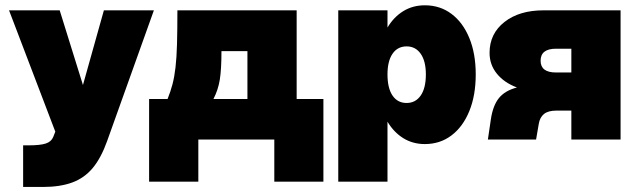

<svg xmlns="http://www.w3.org/2000/svg" viewBox="-20 -540 2466 743"><path d="M69.5 22.5H89.5Q135 22.5 156.8 15.5Q178.5 8.5 186 -10L194 -30.5L15 -500H211L301 -211L382 -500H575.5L394.5 6Q371 71.5 338.8 110.2Q306.5 149 259.5 166.2Q212.5 183.5 146 183.5H69.5Z M666.5 -500H1128V-157H1231.5V163H1041.5V0H747.5V163H557V-157H628.5Q640 -185.5 647.5 -214Q655 -242.5 659.2 -279.5Q663.5 -316.5 665 -369.8Q666.5 -423 666.5 -500ZM806 -157H937.5V-342H837Q837 -271 830.5 -231.2Q824 -191.5 806 -157Z M1289 -500H1479.5V-433.5Q1504 -474.5 1540.8 -497Q1577.5 -519.5 1624 -519.5Q1683 -519.5 1727.2 -486.2Q1771.5 -453 1796.2 -392.8Q1821 -332.5 1821 -252Q1821 -171 1796.2 -110.2Q1771.5 -49.5 1727.2 -16Q1683 17.5 1624 17.5Q1577.5 17.5 1540.8 -5.2Q1504 -28 1479.5 -69V163H1289ZM1628 -252Q1628 -303.5 1608 -332Q1588 -360.5 1553.5 -360.5Q1518.5 -360.5 1499 -332Q1479.5 -303.5 1479.5 -252Q1479.5 -199 1499 -170.2Q1518.5 -141.5 1553.5 -141.5Q1588 -141.5 1608 -170.2Q1628 -199 1628 -252Z M2133.5 -112Q2101 -112 2085 -98.8Q2069 -85.5 2065 -61L2054.5 0H1868L1879.5 -78Q1887.5 -132 1911 -160.8Q1934.5 -189.5 1980.5 -201.5Q1931 -220 1902.8 -254.8Q1874.5 -289.5 1874.5 -335.5Q1874.5 -409.5 1932 -454.8Q1989.5 -500 2083 -500H2381.5V0H2191V-112ZM2131.5 -351.5Q2072 -351.5 2072 -305Q2072 -259.5 2131.5 -259.5H2191V-351.5Z"/></svg>

Font: Overused Grotesk Black
Style: Regular
Weight: 900
Version: Version 0.004